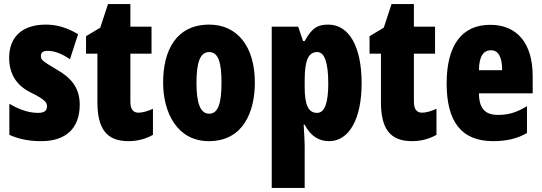

<svg xmlns="http://www.w3.org/2000/svg" viewBox="-20 -684 2666 944"><path d="M372 -170C372 -255 326 -304 259 -342C188 -384 181 -390 181 -408C181 -426 192 -434 215 -434C253 -434 291 -415 324 -393L364 -516C311 -547 262 -563 205 -563C90 -563 25 -503 25 -400C25 -322 60 -265 128 -231C205 -193 211 -179 211 -161C211 -138 196 -129 166 -129C116 -129 66 -150 26 -174V-21C77 2 129 10 183 10C302 10 372 -51 372 -170Z M661 -130C634 -130 621 -148 621 -184V-420H725V-553H621V-664H511L473 -548L403 -506V-420H459V-182C459 -52 503 10 612 10C657 10 696 -1 732 -21V-149C705 -137 681 -130 661 -130Z M1233 -278C1233 -460 1143 -563 1009 -563C847 -563 782 -437 782 -278C782 -132 850 10 1007 10C1177 10 1233 -136 1233 -278ZM946 -276C946 -380 965 -428 1008 -428C1053 -428 1069 -379 1069 -278C1069 -176 1053 -125 1008 -125C965 -125 946 -177 946 -276Z M1594 -563C1545 -563 1515 -550 1478 -482H1470L1446 -553H1316V240H1478V35C1478 14 1476 -21 1473 -71H1478C1508 -14 1548 10 1598 10C1696 10 1758 -98 1758 -275C1758 -454 1697 -563 1594 -563ZM1540 -428C1575 -428 1594 -378 1594 -273C1594 -177 1576 -129 1539 -129C1496 -129 1478 -168 1478 -256V-288C1478 -388 1496 -428 1540 -428Z M2055 -130C2028 -130 2015 -148 2015 -184V-420H2119V-553H2015V-664H1905L1867 -548L1797 -506V-420H1853V-182C1853 -52 1897 10 2006 10C2051 10 2090 -1 2126 -21V-149C2099 -137 2075 -130 2055 -130Z M2390 -562C2249 -562 2176 -459 2176 -274C2176 -90 2245 10 2405 10C2469 10 2523 -2 2571 -30V-162C2520 -131 2480 -119 2429 -119C2365 -119 2335 -151 2335 -225H2599V-310C2599 -472 2522 -562 2390 -562ZM2394 -437C2427 -437 2449 -409 2449 -339H2335C2335 -411 2360 -437 2394 -437Z"/></svg>

Font: Noto Sans Gujarati ExtraCondensed Black
Style: Regular
Weight: 900
Width: 2
Designer: Jelle Bosma - Monotype Design Team, Universal Thirst
Foundry: Monotype Imaging Inc.
Version: Version 2.106